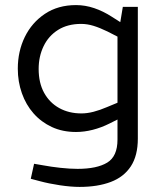

<svg xmlns="http://www.w3.org/2000/svg" viewBox="-20 -526 642 755"><path d="M293 209Q259 209 215.5 202.5Q172 196 135 186L101 177L114 118L149 124Q181 130 218 134Q255 138 285 138Q361 138 401.5 113.5Q442 89 442 23V-56L410 -40Q378 -24 344.5 -15.5Q311 -7 279 -7Q226 -7 184 -26.5Q142 -46 112 -80Q82 -114 66 -159.5Q50 -205 50 -256Q50 -324 77.5 -380.5Q105 -437 156.5 -471.5Q208 -506 279 -506Q315 -506 350.5 -494Q386 -482 420 -460L453 -439L463 -499H522V19Q522 86 494.5 128Q467 170 415.5 189.5Q364 209 293 209ZM132 -255Q132 -200 153.5 -161Q175 -122 213 -101Q251 -80 300 -80Q323 -80 348 -86.5Q373 -93 401 -105L442 -122V-382L403 -402Q372 -417 347.5 -424.5Q323 -432 299 -432Q246 -432 208.5 -408.5Q171 -385 151.5 -344.5Q132 -304 132 -255Z"/></svg>

Font: REM Medium Light
Style: Regular
Weight: 300
Version: Version 1.005;gftools[0.9.28]